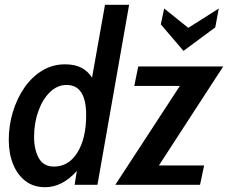

<svg xmlns="http://www.w3.org/2000/svg" viewBox="-20 -770 950 800"><path d="M168 10Q119.5 10 85.8 -16Q52 -42 34.2 -86.8Q16.5 -131.5 16.5 -187.5Q16.5 -247 33.5 -303.2Q50.5 -359.5 81.5 -404.5Q112.5 -449.5 155.8 -475.8Q199 -502 251 -502Q291.5 -502 319 -487.8Q346.5 -473.5 363.5 -446.5L417.5 -750H518L386 0H291L300 -57.5Q239.5 10 168 10ZM205 -76Q266 -76 302.5 -134.5Q339 -193 339 -290.5Q339 -416 257.5 -416Q219 -416 188.2 -386.2Q157.5 -356.5 139.8 -307Q122 -257.5 122 -199.5Q122 -147 141.5 -111.5Q161 -76 205 -76ZM460.5 0 729.5 -412H539.5L556 -493H910L642 -80.5H830.5L813.5 0ZM744.5 -558 650 -668.5 664 -734.5 764.5 -654 891.5 -734.5 877 -656Z"/></svg>

Font: Cabin Condensed Medium
Style: Italic
Weight: 500
Width: 3
Italic angle: -10°
Designer: Pablo Impallari
Foundry: Pablo Impallari. http://www.impallari.com Igino Marini. http://www.ikern.com
Version: Version 3.001; ttfautohint (v1.8.3)